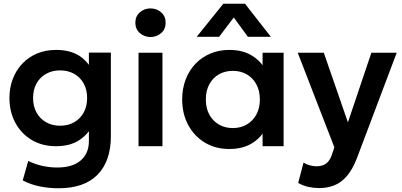

<svg xmlns="http://www.w3.org/2000/svg" viewBox="-20 -782 2149 1027"><path d="M293 225Q242 225 193.2 215.2Q144.5 205.5 101.5 183L131 79Q168.5 97 207.5 105.5Q246.5 114 285.5 114Q368.5 114 412 76Q455.5 38 455.5 -27.5V-80.5Q434 -51 401 -30.5Q352.5 0 279.5 0Q205 0 149 -33.8Q93 -67.5 61.8 -125.8Q30.5 -184 30.5 -257.5Q30.5 -313 48.5 -360Q66.5 -407 99.5 -441.8Q132.5 -476.5 178.2 -495.8Q224 -515 279.5 -515Q352.5 -515 401 -485.5Q434 -465 455.5 -435V-500.5H573V-53Q573 79.5 502 152.2Q431 225 293 225ZM301.5 -109.5Q344 -109.5 376.5 -128Q409 -146.5 427.5 -179.8Q446 -213 446 -257.5Q446 -302.5 427.5 -335.8Q409 -369 376.5 -387.2Q344 -405.5 301.5 -405.5Q259.5 -405.5 226.8 -387.2Q194 -369 175.5 -335.8Q157 -302.5 157 -257.5Q157 -213 175.5 -179.8Q194 -146.5 226.8 -128Q259.5 -109.5 301.5 -109.5Z M721 0V-500H849V0ZM785 -584Q752 -584 728 -605Q704 -626 704 -660.5Q704 -695 728 -716Q752 -737 785 -737Q818 -737 842 -716Q866 -695 866 -660.5Q866 -626 842 -605Q818 -584 785 -584Z M1206.5 15Q1133 15 1076.2 -19Q1019.5 -53 987 -113Q954.5 -173 954.5 -250Q954.5 -308 973 -356.5Q991.5 -405 1025.2 -440.5Q1059 -476 1105.2 -495.5Q1151.5 -515 1206.5 -515Q1279 -515 1328.5 -484Q1362.5 -463 1384.5 -433V-500H1497V0H1384.5V-67Q1362.5 -37 1328.5 -16Q1279 15 1206.5 15ZM1225.5 -97Q1267 -97 1299.5 -115.8Q1332 -134.5 1351 -168.8Q1370 -203 1370 -250Q1370 -297 1351 -331.5Q1332 -366 1299.5 -384.5Q1267 -403 1225.5 -403Q1184 -403 1151.2 -384.5Q1118.5 -366 1099.8 -331.5Q1081 -297 1081 -250Q1081 -203 1099.8 -168.8Q1118.5 -134.5 1151.2 -115.8Q1184 -97 1225.5 -97ZM1032 -585 1174.5 -762H1290.5L1429 -585H1306L1230.5 -688.5L1152 -585Z M1688 224Q1658.5 224 1630 217.8Q1601.5 211.5 1575 196.5L1603.5 88Q1619 97.5 1638 102.5Q1657 107.5 1672.5 107.5Q1704.5 107.5 1724.5 92.8Q1744.5 78 1755 46L1768.5 6L1572.5 -500H1712L1841 -127.5L1966.5 -500H2102L1889 64.5Q1865 126 1834.5 160.8Q1804 195.5 1767.2 209.8Q1730.5 224 1688 224Z"/></svg>

Font: Geologica EX Med
Style: Regular
Weight: 500
Designer: Sindre Bremnes, Frode Helland
Foundry: Monokrom Skriftforlag AS
Version: Version 1.010;gftools[0.9.28]